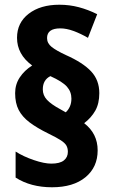

<svg xmlns="http://www.w3.org/2000/svg" viewBox="-20 -783 483 812"><path d="M44 -389Q44 -426 63.5 -455.5Q83 -485 116 -506Q52 -553 52 -623Q52 -687 101.5 -725Q151 -763 231 -763Q274 -763 313.5 -752.5Q353 -742 391 -723L352 -623Q321 -641 291 -652Q261 -663 235 -663Q179 -663 179 -622Q179 -600 198.5 -584.5Q218 -569 259 -550Q331 -518 365.5 -481Q400 -444 400 -389Q400 -345 383 -315Q366 -285 336 -262Q393 -218 393 -147Q393 -76 341.5 -33.5Q290 9 200 9Q110 9 46 -32V-142Q79 -121 123 -106Q167 -91 197 -91Q233 -91 250 -104.5Q267 -118 267 -141Q267 -156 261 -167Q255 -178 237.5 -189.5Q220 -201 185 -218Q136 -242 105 -265.5Q74 -289 59 -318Q44 -347 44 -389ZM161 -405Q161 -380 178.5 -361Q196 -342 235 -321L258 -308Q269 -318 275.5 -332.5Q282 -347 282 -366Q282 -395 263 -416.5Q244 -438 193 -461Q161 -445 161 -405Z"/></svg>

Font: Noto Sans Devanagari Condensed ExtraBold
Style: Regular
Weight: 800
Width: 3
Designer: Jelle Bosma - Monotype Design Team
Foundry: Monotype Imaging Inc.
Version: Version 2.004; ttfautohint (v1.8.4.7-5d5b)